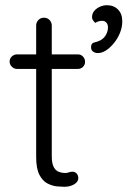

<svg xmlns="http://www.w3.org/2000/svg" viewBox="-20 -718 507 738"><path d="M46 -509H279Q291 -509 299 -500.5Q307 -492 307 -480Q307 -469 299 -461Q291 -453 279 -453H46Q34 -453 25.5 -461.5Q17 -470 17 -481Q17 -493 25.5 -501Q34 -509 46 -509ZM149 -650Q162 -650 170.5 -641Q179 -632 179 -620V-118Q179 -90 186.5 -76Q194 -62 206 -57.5Q218 -53 230 -53Q238 -53 244.5 -55.5Q251 -58 259 -58Q268 -58 274.5 -51Q281 -44 281 -33Q281 -19 265 -9.5Q249 0 227 0Q218 0 200 -1.5Q182 -3 163 -12.5Q144 -22 131.5 -46Q119 -70 119 -115V-620Q119 -632 127.5 -641Q136 -650 149 -650ZM450 -636Q450 -614 441.5 -592.5Q433 -571 418.5 -553Q404 -535 388 -524.5Q372 -514 356 -514Q346 -514 338 -519.5Q330 -525 330 -536Q330 -552 341.5 -554.5Q353 -557 366 -563Q380 -571 387.5 -584.5Q395 -598 395 -613Q395 -624 389 -631Q383 -638 373 -638Q366 -638 359 -636Q352 -634 346 -630Q341 -635 337 -641Q333 -647 334 -656Q335 -668 343.5 -677.5Q352 -687 365 -692.5Q378 -698 391 -698Q417 -698 433.5 -681.5Q450 -665 450 -636Z"/></svg>

Font: Quicksand Light
Style: Regular
Weight: 400
Version: Version 3.004